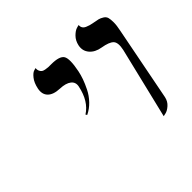

<svg xmlns="http://www.w3.org/2000/svg" viewBox="-142 -711 870 870"><g transform="rotate(-45 292.5 -276.5)"><path d="M203.6 -243.2 199.2 -250Q251.5 -283.2 267.6 -360.8Q272.9 -385.3 255.1 -399.4Q237.3 -413.6 200.2 -415Q160.2 -416.5 141.8 -435.3Q123.5 -454.1 130.4 -486.8Q136.7 -516.6 151.1 -534.7Q165.5 -552.7 176.8 -555.7L188 -559.1Q187 -548.3 190.7 -540.5Q194.3 -532.7 199.2 -529.1Q204.1 -525.4 214.6 -523.4Q225.1 -521.5 231.7 -521.2Q238.3 -521 250.5 -521Q303.7 -521 316.4 -500.2Q329.1 -479.5 315.4 -411.1Q311.5 -392.1 304.2 -371.3Q296.9 -350.6 284.2 -325Q271.5 -299.3 250.5 -277.3Q229.5 -255.4 203.6 -243.2ZM444.8 5.9 527.3 -335.9Q536.1 -376.5 521.7 -391.4Q507.3 -406.2 465.8 -413.1Q430.2 -418.9 411.4 -441.2Q392.6 -463.4 398.9 -494.1Q404.3 -519 420.4 -535.2Q436.5 -551.3 450.2 -555.2L463.9 -559.1Q463.4 -548.3 468 -540.8Q472.7 -533.2 483.2 -528.8Q493.7 -524.4 499.5 -522.9Q505.4 -521.5 517.1 -519Q537.1 -515.6 546.6 -513.2Q556.2 -510.7 567.6 -503.7Q579.1 -496.6 582.3 -485.4Q585.4 -474.1 585.4 -454.6Q585.4 -435.1 579.1 -405.8L509.8 -50.8Q504.9 -28.3 488.8 -14.2Q472.7 0 458.5 2.9Z"/></g></svg>

Font: Linux Biolinum O
Style: Italic
Weight: 400
Italic angle: -12°
Designer: Philipp H. Poll
Foundry: Philipp H. Poll
Version: Version 1.1.3